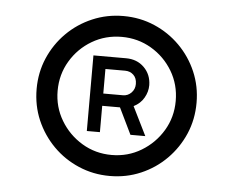

<svg xmlns="http://www.w3.org/2000/svg" viewBox="-42 -826 719 592"><g transform="rotate(5 317.5 -530.5)"><path d="M317.5 -282.5Q266.5 -282.5 221.5 -301.8Q176.5 -321 142.5 -355.2Q108.5 -389.5 89.2 -434.2Q70 -479 70 -530.5Q70 -581.5 89.2 -626.2Q108.5 -671 142.5 -705Q176.5 -739 221.5 -758.2Q266.5 -777.5 317.5 -777.5Q369 -777.5 413.8 -758.2Q458.5 -739 492.5 -705Q526.5 -671 545.8 -626.2Q565 -581.5 565 -530.5Q565 -479 545.8 -434.2Q526.5 -389.5 492.5 -355.2Q458.5 -321 413.8 -301.8Q369 -282.5 317.5 -282.5ZM318 -347.5Q368 -347.5 409.5 -372.5Q451 -397.5 475.8 -439Q500.5 -480.5 500.5 -530.5Q500.5 -581 475.8 -622.5Q451 -664 409.5 -688.5Q368 -713 318 -713Q267.5 -713 226 -688.5Q184.5 -664 159.8 -622.5Q135 -581 135 -530.5Q135 -480.5 159.8 -439Q184.5 -397.5 226 -372.5Q267.5 -347.5 318 -347.5ZM235.5 -414.5V-648.5H336.5Q370.5 -648.5 392.5 -626.8Q414.5 -605 415 -572Q415 -551.5 404.2 -532.8Q393.5 -514 372.5 -503.5L416.5 -414.5H370.5L331 -496H276V-414.5ZM276 -534H337Q352 -534 362.8 -545Q373.5 -556 373.5 -572Q373.5 -590 363 -600Q352.5 -610 337 -610H276Z"/></g></svg>

Font: Manrope ExtraLight Medium
Style: Regular
Weight: 500
Version: Version 4.504